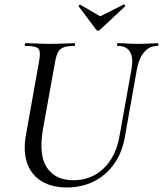

<svg xmlns="http://www.w3.org/2000/svg" viewBox="-20 -816 721 849"><path d="M562 -513Q570 -562 554.5 -587.5Q539 -613 500 -613Q497 -613 497.5 -619Q498 -625 500 -625Q522 -625 544 -623.5Q566 -622 592 -622Q616 -622 638 -623.5Q660 -625 677 -625Q681 -625 680.5 -619Q680 -613 677 -613Q640 -613 617 -585Q594 -557 585 -508L533 -215Q521 -142 484.5 -91Q448 -40 394.5 -13.5Q341 13 276 13Q209 13 164 -14.5Q119 -42 100.5 -93.5Q82 -145 94 -215L153 -546Q161 -589 149.5 -601Q138 -613 93 -613Q89 -613 89.5 -619Q90 -625 92 -625Q115 -625 143 -623.5Q171 -622 200 -622Q233 -622 261 -623.5Q289 -625 309 -625Q312 -625 312 -619Q312 -613 309 -613Q278 -613 261 -606.5Q244 -600 236 -584Q228 -568 223 -539L170 -245Q150 -129 188 -74Q226 -19 304 -19Q384 -19 439 -72Q494 -125 509 -218ZM405 -685 328 -788Q327 -790 330.5 -793.5Q334 -797 335 -795L423 -744L527 -796Q530 -797 532.5 -793.5Q535 -790 533 -788L423 -685Q413 -675 405 -685Z"/></svg>

Font: Cormorant Medium
Style: Italic
Weight: 500
Italic angle: -10°
Designer: Christian Thalmann (Catharsis Fonts)
Foundry: Catharsis Fonts
Version: Version 4.000